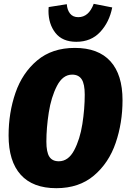

<svg xmlns="http://www.w3.org/2000/svg" viewBox="-20 -966 664 1006"><path d="M622 -441Q622 -322 586 -217Q550 -112 472 -46Q394 20 275 20Q152 20 88.5 -50.5Q25 -121 25 -256Q25 -375 61 -479.5Q97 -584 175 -649.5Q253 -715 372 -715Q495 -715 558.5 -645Q622 -575 622 -441ZM223 -224Q223 -169 238.5 -145Q254 -121 288 -121Q338 -121 368.5 -178.5Q399 -236 411.5 -316Q424 -396 424 -470Q424 -526 408 -550.5Q392 -575 358 -575Q309 -575 278.5 -516Q248 -457 235.5 -376Q223 -295 223 -224ZM234 -909Q234 -922 235 -929L330 -944Q332 -914 347 -895Q362 -876 390 -876Q445 -876 471 -946L568 -927Q553 -850 505 -798.5Q457 -747 380 -747Q307 -747 270.5 -793.5Q234 -840 234 -909Z"/></svg>

Font: Fira Sans Condensed Black
Style: Italic
Weight: 900
Width: 3
Italic angle: -8°
Designer: Carrois Corporate & Edenspiekermann AG
Foundry: Carrois Corporate GbR & Edenspiekermann AG
Version: Version 4.203